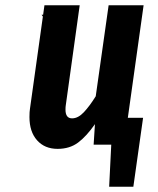

<svg xmlns="http://www.w3.org/2000/svg" viewBox="-20 -550 599 730"><path d="M466 -102H524L487 160H395L403 0H336L341 -78Q309 -32 277 -8Q245 16 199 16Q150 16 121 -16.5Q92 -49 92 -105Q92 -126 94 -137L143 -487L138 -494H144L149 -530H283L230 -149Q229 -143 229 -133Q229 -100 254 -100Q277 -100 299 -123.5Q321 -147 344 -184L393 -530H526Z"/></svg>

Font: Fira Sans Compressed SemiBold
Style: Italic
Weight: 600
Width: 1
Italic angle: -8°
Designer: bBox Type GmbH & Carrois Corporate GbR & Edenspiekermann AG
Foundry: bBox Type GmbH & Carrois Corporate GbR & Edenspiekermann AG
Version: Version 4.301